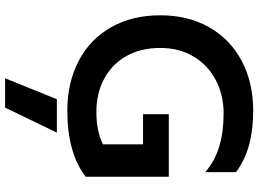

<svg xmlns="http://www.w3.org/2000/svg" viewBox="-150 -604 1013 753"><g transform="rotate(90 356.5 -227.5)"><path d="M40 -349Q40 -459 87 -541.5Q134 -624 219 -669Q304 -714 414 -714Q489 -714 548 -698Q607 -682 655 -647V-526Q611 -564 554 -581Q497 -598 425 -598Q353 -598 294.5 -567.5Q236 -537 202 -480.5Q168 -424 168 -349Q168 -273 200 -216.5Q232 -160 289 -129.5Q346 -99 419 -99Q496 -99 546 -125V-282H428V-383H673V-57Q580 15 414 15Q304 15 219 -29.5Q134 -74 87 -156.5Q40 -239 40 -349ZM369 56H500L402 259H287Z"/></g></svg>

Font: Prompt Medium
Style: Regular
Weight: 500
Designer: Katatrad Team
Foundry: CadsonDemak
Version: Version 1.001